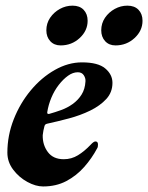

<svg xmlns="http://www.w3.org/2000/svg" viewBox="-20 -658 534 693"><path d="M135.5 15Q108.8 15 78.7 -1.4Q48.6 -17.8 27.6 -45.6Q6.6 -73.4 6.6 -107Q6.6 -169.3 29.6 -227.5Q52.5 -285.6 91 -331.8Q129.5 -378.1 177.8 -405.5Q226.1 -432.9 275.8 -432.9Q333.8 -432.9 359.8 -411Q385.9 -389.1 385.9 -359Q385.9 -324.7 363.5 -300.5Q341.2 -276.3 305.7 -258.9Q270.2 -241.6 228.9 -230.6Q187.6 -219.6 150.5 -211.6Q146.2 -210.6 143.9 -208.7Q141.6 -206.8 140.4 -202.4Q138.4 -195.2 136.7 -186.8Q135 -178.5 134.2 -170.2Q133.4 -135.2 152.6 -109.3Q171.9 -83.3 210.2 -83.3Q238 -83.3 261.3 -97.6Q284.7 -111.9 307.2 -135.6Q318.1 -147.5 324.4 -147.5Q333.6 -147.5 333.6 -136.6Q333.6 -134 333.2 -129.9Q332.8 -125.7 330.8 -122.9Q311.6 -86.6 283.7 -55.1Q255.9 -23.6 219.2 -4.3Q182.5 15 135.5 15ZM157.5 -246.9Q178.4 -252.7 200.8 -260.8Q223.2 -268.9 242.3 -282.6Q261.5 -296.3 274.2 -316.2Q286.9 -336 288.5 -364.4Q289.4 -375.7 282.4 -386.5Q275.4 -397.2 260.7 -397.2Q243 -397.2 225.5 -384.6Q207.9 -372 192.1 -351.6Q176.2 -331.2 165.4 -305.4Q154.6 -279.5 150.5 -252.9Q149.7 -245.3 157.5 -246.9ZM396.8 -494.1Q373.6 -494.1 359.5 -509.4Q345.4 -524.7 345.4 -548.7Q345.4 -573.7 359 -593.9Q372.7 -614 394.2 -625.8Q415.7 -637.6 439.9 -637.6Q465.7 -637.6 480.1 -622.5Q494.4 -607.3 494.4 -583.1Q494.4 -547.2 465.7 -520.7Q437 -494.1 396.8 -494.1ZM198.7 -494.1Q175.5 -494.1 161.4 -509.4Q147.3 -524.7 147.3 -548.7Q147.3 -573.7 160.9 -593.9Q174.6 -614 196.1 -625.8Q217.6 -637.6 241.8 -637.6Q267.7 -637.6 282 -622.5Q296.3 -607.3 296.3 -583.1Q296.3 -547.2 267.6 -520.7Q238.9 -494.1 198.7 -494.1Z"/></svg>

Font: EB Garamond
Style: Italic
Weight: 400
Italic angle: -17.2°
Designer: Georg Duffner and Octavio Pardo
Foundry: Georg Duffner
Version: Version 1.001